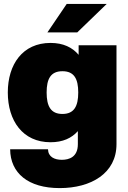

<svg xmlns="http://www.w3.org/2000/svg" viewBox="-20 -752 657 984"><path d="M286 212C447 212 577 136 577 -13V-520H383V-471C351 -509 304 -532 239 -532C96 -532 20 -422 20 -278C20 -134 96 -23 239 -23C302 -23 347 -44 379 -80V-13C379 53 334 67 297 67C259 67 227 52 226 13H32C33 135 124 212 286 212ZM219 -278C219 -348 240 -387 300 -387C360 -387 381 -348 381 -278C381 -208 360 -168 300 -168C240 -168 219 -208 219 -278ZM223 -586H376L527 -732H322Z"/></svg>

Font: Aspekta 950
Style: Regular
Weight: 950
Designer: Ivo Dolenc
Version: Version 2.000